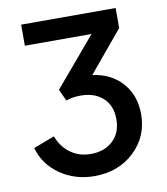

<svg xmlns="http://www.w3.org/2000/svg" viewBox="-84 -815 780 898"><g transform="rotate(-10 305.5 -366.5)"><path d="M293 12.2Q201.7 12.2 130.9 -36.4Q60.1 -85 37.1 -166L137.2 -204.1Q156.7 -151.9 198 -122.3Q239.3 -92.8 293 -92.8Q358.9 -92.8 398.9 -130.4Q439 -168 439 -232.9Q439 -297.4 399.2 -333.7Q359.4 -370.1 293 -370.1Q253.9 -370.1 224.1 -358.9L198.2 -414.1L394 -645H77.1V-745.1H525.9V-649.9L363.8 -455.1Q451.7 -443.8 504.4 -384.5Q557.1 -325.2 557.1 -235.8Q557.1 -129.4 482.2 -58.6Q407.2 12.2 293 12.2Z"/></g></svg>

Font: Plus Jakarta Sans SemiBold
Style: Regular
Weight: 600
Designer: Gumpita Rahayu
Foundry: Tokotype
Version: Version 2.006